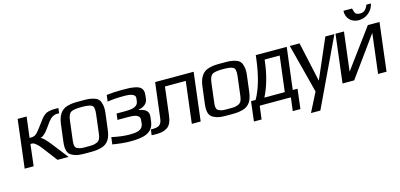

<svg xmlns="http://www.w3.org/2000/svg" viewBox="-74 -1172 3884 1863"><g transform="rotate(-15 1867.5 -240.5)"><path d="M41 0H131L157 -217C188 -217 185 -217 210 -199C225 -188 240 -172 257 -150L371 0H482L365 -150C318 -211 285 -243 267 -248C292 -254 319 -277 348 -318L393 -380C419 -415 450 -433 484 -433H503L509 -484H475C438 -484 410 -479 389 -470C368 -460 346 -440 324 -409L265 -330C247 -307 232 -292 219 -285C206 -278 188 -275 164 -275L190 -484H100Z M938 -321C942 -353 941 -380 936 -402C927 -445 912 -467 869 -481C824 -495 799 -494 736 -494C673 -494 649 -495 599 -481C533 -462 502 -405 492 -321L471 -153C463 -82 472 -35 517 -14C564 10 598 10 674 10C736 10 763 10 811 -3C876 -21 907 -72 917 -153ZM824 -140C819 -100 809 -74 781 -62C749 -48 729 -49 682 -49C634 -49 614 -48 585 -62C560 -74 557 -100 562 -140L586 -336C591 -381 604 -408 623 -419C642 -430 678 -435 729 -435C780 -435 814 -430 831 -419C848 -408 853 -381 848 -336Z M1352 -346 1357 -385C1365 -454 1330 -477 1269 -487C1243 -492 1206 -494 1158 -494C1100 -494 1046 -491 995 -485L987 -420C1034 -428 1089 -432 1152 -432C1232 -432 1269 -415 1265 -380L1261 -350C1254 -291 1187 -286 1129 -286H1041L1033 -224H1138C1196 -224 1261 -220 1254 -162L1251 -131C1242 -61 1178 -56 1108 -56C1060 -56 1002 -63 932 -78L923 -7C991 4 1050 10 1100 10C1220 10 1329 -5 1344 -124L1350 -174C1356 -223 1325 -252 1258 -263V-267C1301 -274 1346 -299 1352 -346Z M1322 -50 1315 6C1323 7 1333 7 1347 7C1402 7 1432 4 1468 -17C1505 -38 1521 -82 1528 -141L1562 -418H1771L1720 0H1809L1868 -484H1481L1438 -134C1429 -60 1401 -50 1322 -50Z M2359 -321C2363 -353 2362 -380 2357 -402C2348 -445 2333 -467 2290 -481C2245 -495 2220 -494 2157 -494C2094 -494 2070 -495 2020 -481C1954 -462 1923 -405 1913 -321L1892 -153C1884 -82 1893 -35 1938 -14C1985 10 2019 10 2095 10C2157 10 2184 10 2232 -3C2297 -21 2328 -72 2338 -153ZM2245 -140C2240 -100 2230 -74 2202 -62C2170 -48 2150 -49 2103 -49C2055 -49 2035 -48 2006 -62C1981 -74 1978 -100 1983 -140L2007 -336C2012 -381 2025 -408 2044 -419C2063 -430 2099 -435 2150 -435C2201 -435 2235 -430 2252 -419C2269 -408 2274 -381 2269 -336Z M2671 -64H2466C2514 -158 2545 -268 2561 -395L2564 -420H2715ZM2488 -450C2468 -285 2431 -157 2378 -64H2332L2308 134H2385L2402 0H2715L2698 134H2775L2799 -64H2751L2803 -484H2492Z M3282 -484H3191L3020 -89H3018L2932 -484H2834L2961 7L2864 198H2958Z M3576 -612C3554 -612 3539 -617 3531 -626C3524 -635 3517 -653 3511 -679H3425C3420 -606 3472 -552 3547 -552C3623 -552 3687 -607 3701 -679H3656C3639 -640 3621 -612 3576 -612ZM3351 0 3640 -400 3591 0H3676L3735 -484H3618L3330 -93L3378 -484H3293L3234 0Z"/></g></svg>

Font: Gamestation Display
Style: Italic
Weight: 400
Designer: Jonas Hecksher
Foundry: Jonas Hecksher, Playtypeª, e-types AS
Version: Version 1.003